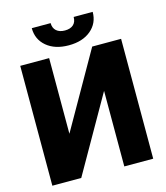

<svg xmlns="http://www.w3.org/2000/svg" viewBox="-129 -1001 952 1100"><g transform="rotate(-15 346.5 -451.0)"><path d="M470.7 -710.9H642.1V0H470.7V-448.2L215.3 0H43.9V-710.9H215.3V-262.2ZM524.9 -902.3Q524.9 -835.4 475.6 -793.9Q426.3 -752.4 344.2 -752.4Q262.2 -752.4 212.9 -793.9Q163.6 -835.4 163.6 -902.3H275.4Q275.4 -873 293.7 -856.7Q312 -840.3 344.2 -840.3Q376.5 -840.3 394.3 -856.2Q412.1 -872.1 412.1 -902.3Z"/></g></svg>

Font: Roboto Black
Style: Regular
Weight: 900
Designer: Google
Version: Version 2.134; 2016